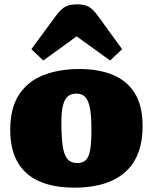

<svg xmlns="http://www.w3.org/2000/svg" viewBox="-20 -848 702 882"><path d="M322 14Q226 14 160.5 -15Q95 -44 61 -103Q27 -162 27 -251Q27 -352 67.5 -413.5Q108 -475 180 -503Q252 -531 345 -531Q430 -531 495 -505.5Q560 -480 597.5 -422.5Q635 -365 635 -268Q635 -174 599 -111.5Q563 -49 493 -17.5Q423 14 322 14ZM335 -99Q363 -99 376.5 -115Q390 -131 395 -164.5Q400 -198 400 -251Q400 -304 395.5 -337Q391 -370 381.5 -387.5Q372 -405 359.5 -411.5Q347 -418 330 -418Q310 -418 294.5 -407.5Q279 -397 270.5 -368.5Q262 -340 262 -285Q262 -219 268 -177.5Q274 -136 290 -117.5Q306 -99 335 -99ZM179 -570 124 -622 235 -773Q261 -808 281.5 -818Q302 -828 333 -828Q363 -828 380 -820.5Q397 -813 410.5 -798.5Q424 -784 440 -761L541 -622L486 -570L332 -681Z"/></svg>

Font: Literata Black
Style: Regular
Weight: 900
Designer: Latin by Veronika Burian and Jose Scaglione. Greek by Irene Vlachou. Cyrillic by Vera Evstafieva.
Foundry: TypeTogether
Version: Version 3.103;gftools[0.9.29]